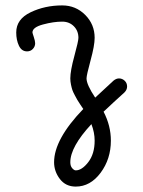

<svg xmlns="http://www.w3.org/2000/svg" viewBox="-20 -350 530 710"><path d="M240 250Q240 264 247 272Q254 280 260 280Q283 280 306.5 249.5Q330 219 330 170Q330 140 318 109Q240 193 240 250ZM420 -60Q432 -60 441 -51.5Q450 -43 450 -30Q450 -18 440 -8Q400 28 363 63Q390 115 390 170Q390 238 352 289Q314 340 260 340Q223 340 201.5 312Q180 284 180 250Q180 165 288 53Q287 52 277.5 37.5Q268 23 266 19.5Q264 16 257 3Q250 -10 247.5 -17.5Q245 -25 242.5 -37Q240 -49 240 -60Q240 -88 255 -143Q270 -198 270 -210Q270 -236 253 -253Q236 -270 210 -270Q178 -270 139 -259.5Q100 -249 100 -230Q100 -228 105 -213Q110 -198 110 -190Q110 -178 101.5 -169Q93 -160 80 -160Q60 -160 50 -181Q40 -202 40 -230Q40 -279 93 -304.5Q146 -330 210 -330Q260 -330 295 -295Q330 -260 330 -210Q330 -182 315 -127Q300 -72 300 -60Q300 -37 332 11Q354 -10 400 -52Q410 -60 420 -60Z"/></svg>

Font: Pecita
Style: Book
Weight: 400
Width: 7
Version: Version 4.3